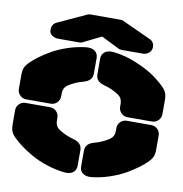

<svg xmlns="http://www.w3.org/2000/svg" viewBox="-95 -979 1024 1074"><g transform="rotate(10 417.5 -442.0)"><path d="M418 -779.8 314.9 -729Q308.6 -725.1 297.9 -725.1H178.2Q156.7 -725.1 141.8 -736.3Q127 -747.6 127 -763.2V-771Q127 -784.7 134.3 -795.7Q141.6 -806.6 153.8 -812L316.9 -887.2Q322.8 -890.1 333 -890.1H502Q512.2 -890.1 518.1 -887.2L682.1 -812Q694.3 -807.1 701.2 -795.9Q708 -784.7 708 -771Q708 -751.5 693.4 -738.3Q678.7 -725.1 657.2 -725.1H537.1Q526.4 -725.1 520 -729ZM250 -425.8V-411.1Q250 -389.6 235.4 -374.8Q220.7 -359.9 199.2 -359.9H61Q39.6 -359.9 24.7 -374.8Q9.8 -389.6 9.8 -411.1V-491.2Q9.8 -514.6 15.9 -530Q22 -545.4 36.1 -560.1Q56.6 -581.1 85.2 -602.3Q113.8 -623.5 152.1 -645.3Q190.4 -667 239.5 -683.1Q288.6 -699.2 338.9 -705.1Q371.6 -708.5 389.9 -694.8Q408.2 -681.2 408.2 -655.8V-566.9Q408.2 -526.4 358.9 -513.2Q309.6 -500 272 -474.1Q250 -458 250 -425.8ZM585 -411.1V-425.8Q585 -458 563 -474.1Q524.9 -500.5 477.1 -513.2Q428.2 -525.9 428.2 -566.9V-655.8Q428.2 -681.2 446.3 -694.8Q464.4 -708.5 497.1 -705.1Q563 -697.8 627 -671.1Q690.9 -644.5 730.5 -616.9Q770 -589.4 798.8 -560.1Q813 -545.4 819.1 -530Q825.2 -514.6 825.2 -491.2V-411.1Q825.2 -389.6 810.3 -374.8Q795.4 -359.9 773.9 -359.9H636.2Q614.7 -359.9 599.9 -374.8Q585 -389.6 585 -411.1ZM250 -289.1V-273.9Q250 -242.2 272 -226.1Q309.6 -200.2 358.9 -187Q408.2 -173.8 408.2 -132.8V-43.9Q408.2 -18.6 390.1 -5.1Q372.1 8.3 338.9 4.9Q288.6 -1 239.5 -17.1Q190.4 -33.2 152.1 -54.9Q113.8 -76.7 85.2 -97.9Q56.6 -119.1 36.1 -140.1Q22 -154.8 15.9 -170.2Q9.8 -185.5 9.8 -209V-289.1Q9.8 -310.5 24.7 -325.2Q39.6 -339.8 61 -339.8H199.2Q220.7 -339.8 235.4 -325.2Q250 -310.5 250 -289.1ZM585 -273.9V-289.1Q585 -310.5 599.9 -325.2Q614.7 -339.8 636.2 -339.8H773.9Q795.4 -339.8 810.3 -325.2Q825.2 -310.5 825.2 -289.1V-209Q825.2 -185.5 819.1 -170.2Q813 -154.8 798.8 -140.1Q778.3 -119.1 749.8 -97.9Q721.2 -76.7 682.9 -54.9Q644.5 -33.2 595.9 -17.1Q547.4 -1 497.1 4.9Q464.4 8.3 446.3 -5.1Q428.2 -18.6 428.2 -43.9V-132.8Q428.2 -174.3 477.1 -187Q524.9 -199.7 563 -226.1Q585 -242.2 585 -273.9Z"/></g></svg>

Font: Nastup Soft
Style: Regular
Weight: 400
Designer: Maksym Kobuzan
Foundry: Zakznak
Version: Version 1.020;hotconv 1.0.109;makeotfexe 2.5.65596